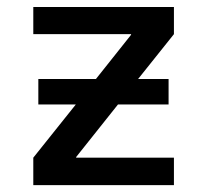

<svg xmlns="http://www.w3.org/2000/svg" viewBox="-20 -540 603 560"><path d="M77.1 0V-80.1L201.2 -235.4H91.8V-309.6H259.8L362.3 -438.5V-440.4H77.1V-519.5H487.3V-440.4L382.8 -309.6H471.7V-235.4H324.2L202.1 -82V-80.1H487.3V0Z"/></svg>

Font: GenEi M Gothic v2 Medium
Style: Regular
Weight: 500
Version: Version 2.0